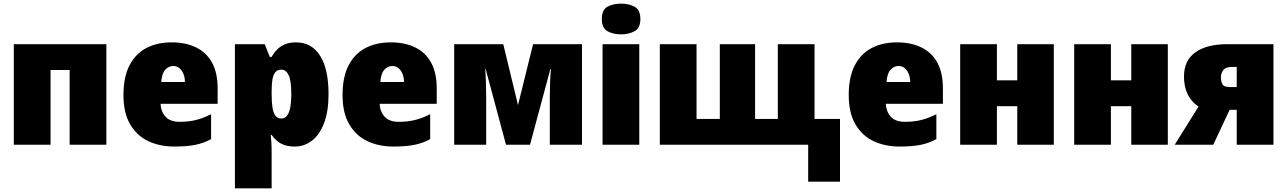

<svg xmlns="http://www.w3.org/2000/svg" viewBox="-20 -796 7080 1056"><path d="M565 -553V0H363V-411H258V0H56V-553Z M924 -563Q1002 -563 1059 -535Q1116 -507 1146.5 -451Q1177 -395 1177 -310V-225H863Q865 -182 890.5 -154Q916 -126 968 -126Q1017 -126 1057.5 -136Q1098 -146 1141 -168V-31Q1104 -10 1057.5 0Q1011 10 938 10Q859 10 796 -19.5Q733 -49 696 -112Q659 -175 659 -273Q659 -373 692.5 -437Q726 -501 785.5 -532Q845 -563 924 -563ZM933 -433Q907 -433 888.5 -412Q870 -391 867 -345H997Q997 -370 989 -389.5Q981 -409 967 -421Q953 -433 933 -433Z M1608 -563Q1694 -563 1740.5 -489.5Q1787 -416 1787 -278Q1787 -184 1762.5 -119.5Q1738 -55 1696 -22.5Q1654 10 1601 10Q1565 10 1540 0Q1515 -10 1499.5 -24.5Q1484 -39 1474 -54H1469Q1471 -35 1472.5 -13Q1474 9 1474 38V240H1272V-553H1436L1464 -483H1474Q1486 -505 1503.5 -523Q1521 -541 1546.5 -552Q1572 -563 1608 -563ZM1527 -413Q1507 -413 1495 -399.5Q1483 -386 1478.5 -360Q1474 -334 1474 -294V-279Q1474 -235 1478.5 -205Q1483 -175 1495 -159.5Q1507 -144 1528 -144Q1545 -144 1557 -157.5Q1569 -171 1575.5 -201Q1582 -231 1582 -280Q1582 -353 1567.5 -383Q1553 -413 1527 -413Z M2129 -563Q2207 -563 2264 -535Q2321 -507 2351.5 -451Q2382 -395 2382 -310V-225H2068Q2070 -182 2095.5 -154Q2121 -126 2173 -126Q2222 -126 2262.5 -136Q2303 -146 2346 -168V-31Q2309 -10 2262.5 0Q2216 10 2143 10Q2064 10 2001 -19.5Q1938 -49 1901 -112Q1864 -175 1864 -273Q1864 -373 1897.5 -437Q1931 -501 1990.5 -532Q2050 -563 2129 -563ZM2138 -433Q2112 -433 2093.5 -412Q2075 -391 2072 -345H2202Q2202 -370 2194 -389.5Q2186 -409 2172 -421Q2158 -433 2138 -433Z M3181 -553V0H3004V-268Q3004 -308 3005.5 -346Q3007 -384 3010 -416H3007L2895 0H2763L2651 -417H2649Q2651 -384 2652.5 -346.5Q2654 -309 2654 -264V0H2478V-553H2748L2829 -218L2912 -553Z M3496 -553V0H3294V-553ZM3396 -776Q3439 -776 3470.5 -759Q3502 -742 3502 -691Q3502 -642 3470.5 -624.5Q3439 -607 3396 -607Q3352 -607 3321 -624.5Q3290 -642 3290 -691Q3290 -742 3321 -759Q3352 -776 3396 -776Z M4460 -553V-142H4600V203H4425V0H3609V-553H3811V-142H3939V-553H4133V-142H4258V-553Z M4913 -563Q4991 -563 5048 -535Q5105 -507 5135.5 -451Q5166 -395 5166 -310V-225H4852Q4854 -182 4879.5 -154Q4905 -126 4957 -126Q5006 -126 5046.5 -136Q5087 -146 5130 -168V-31Q5093 -10 5046.5 0Q5000 10 4927 10Q4848 10 4785 -19.5Q4722 -49 4685 -112Q4648 -175 4648 -273Q4648 -373 4681.5 -437Q4715 -501 4774.5 -532Q4834 -563 4913 -563ZM4922 -433Q4896 -433 4877.5 -412Q4859 -391 4856 -345H4986Q4986 -370 4978 -389.5Q4970 -409 4956 -421Q4942 -433 4922 -433Z M5463 -553V-354H5575V-553H5776V0H5575V-212H5463V0H5261V-553Z M6090 -553V-354H6202V-553H6403V0H6202V-212H6090V0H5888V-553Z M6653 0H6441L6572 -210Q6550 -224 6531.5 -247Q6513 -270 6502.5 -302Q6492 -334 6492 -376Q6492 -464 6555 -508.5Q6618 -553 6730 -553H6984V0H6782V-192H6743ZM6695 -370Q6695 -350 6703 -333.5Q6711 -317 6747 -317H6782V-428H6755Q6722 -428 6708.5 -411Q6695 -394 6695 -370Z"/></svg>

Font: Noto Sans Display Black
Style: Regular
Weight: 900
Designer: Monotype Design Team
Foundry: Monotype Imaging Inc.
Version: Version 2.003